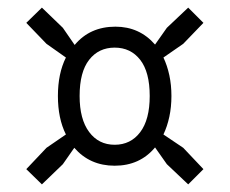

<svg xmlns="http://www.w3.org/2000/svg" viewBox="-20 -622 603 504"><path d="M49 -178 102 -234 153 -269Q132 -311 132 -370Q132 -429 153 -471L102 -507L49 -562L90 -602L145 -549L176 -504Q216 -552 283 -552Q346 -552 387 -505L418 -549L474 -602L514 -562L461 -507L409 -471Q419 -450 424.5 -424.5Q430 -399 430 -370Q430 -341 424.5 -315.5Q419 -290 409 -269L461 -234L514 -178L474 -138L418 -191L387 -235Q347 -187 281 -187Q216 -187 175 -234L145 -191L90 -138ZM189 -370Q189 -309 214 -275.5Q239 -242 281 -242Q323 -242 348 -275Q373 -308 373 -370Q373 -433 348 -465Q323 -497 281 -497Q239 -497 214 -465Q189 -433 189 -370Z"/></svg>

Font: Encode Sans Condensed
Style: Regular
Weight: 400
Designer: Pablo Impallari, Andres Torresi
Foundry: Pablo Impallari, Andres Torresi
Version: Version 1.000; ttfautohint (v1.00) -l 8 -r 50 -G 200 -x 14 -